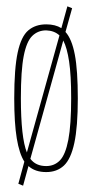

<svg xmlns="http://www.w3.org/2000/svg" viewBox="-20 -536 290 607"><path d="M53 51 38 45 57 -25Q41 -50 33 -98.5Q25 -147 25 -225Q25 -320 36 -370.5Q47 -421 69.5 -440Q92 -459 126 -459Q155 -459 174 -447L193 -516L208 -510L187 -435Q207 -413 216.5 -363.5Q226 -314 226 -225Q226 -135 215 -84Q204 -33 182 -12.5Q160 8 126 8Q91 8 70 -11ZM46 -226Q46 -101 65 -54L168 -424Q152 -439 126 -440Q100 -440 82 -422.5Q64 -405 55 -359Q46 -313 46 -226ZM126 -11Q152 -11 169.5 -29Q187 -47 196 -94Q205 -141 205 -226Q205 -298 198.5 -341.5Q192 -385 180 -408L76 -34Q93 -11 126 -11Z"/></svg>

Font: Inconsolata UltraCondensed ExtraLight
Style: Regular
Weight: 200
Width: 1
Monospace: yes
Designer: Raph Levien, Cyreal, Brenton Simpson
Foundry: Raph Levien, Cyreal, Google
Version: Version 3.100; ttfautohint (v1.8.4.7-5d5b)